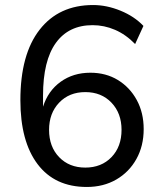

<svg xmlns="http://www.w3.org/2000/svg" viewBox="-20 -734 640 763"><path d="M325 9Q198 9 129.5 -81.5Q61 -172 61 -336Q61 -518 137.5 -616Q214 -714 350 -714Q404 -714 459 -691.5Q514 -669 550 -631L517 -559Q480 -597 437 -615.5Q394 -634 348 -634Q253 -634 202 -563.5Q151 -493 151 -354V-310Q171 -373 221 -409Q271 -445 339 -445Q401 -445 448.5 -416Q496 -387 523.5 -336.5Q551 -286 551 -221Q551 -154 522 -102Q493 -50 442 -20.5Q391 9 325 9ZM319 -68Q383 -68 423 -109.5Q463 -151 463 -218Q463 -284 423 -326Q383 -368 319 -368Q255 -368 215 -326Q175 -284 175 -218Q175 -151 215 -109.5Q255 -68 319 -68Z"/></svg>

Font: Nunito Sans Medium
Style: Regular
Weight: 500
Designer: Vernon Adams
Foundry: Vernon Adams
Version: Version 3.101; ttfautohint (v1.8.4.7-5d5b);gftools[0.9.27]